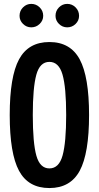

<svg xmlns="http://www.w3.org/2000/svg" viewBox="-20 -954 506 983"><path d="M232.9 8.8Q125 8.8 77.4 -79.6Q29.8 -168 29.8 -365.2Q29.8 -562 77.6 -650.4Q125.5 -738.8 232.9 -738.8Q340.3 -738.8 388.2 -649.9Q436 -561 436 -365.2Q436 -168.5 388.2 -79.8Q340.3 8.8 232.9 8.8ZM80.1 -873Q80.1 -898.4 97.9 -916.3Q115.7 -934.1 140.1 -934.1Q165 -934.1 183.1 -916.3Q201.2 -898.4 201.2 -873Q201.2 -849.1 183.1 -831.5Q165 -814 140.1 -814Q115.7 -814 97.9 -831.5Q80.1 -849.1 80.1 -873ZM147.9 -365.2Q147.9 -221.7 166.3 -156.7Q184.6 -91.8 232.9 -91.8Q282.2 -91.8 300.5 -158.4Q318.8 -225.1 318.8 -365.2Q318.8 -507.3 300 -572.3Q281.2 -637.2 232.9 -637.2Q184.1 -637.2 166 -571.3Q147.9 -505.4 147.9 -365.2ZM264.2 -873Q264.2 -898.4 282 -916.3Q299.8 -934.1 324.2 -934.1Q349.1 -934.1 366.9 -916.3Q384.8 -898.4 384.8 -873Q384.8 -848.6 366.9 -831.3Q349.1 -814 324.2 -814Q299.8 -814 282 -831.5Q264.2 -849.1 264.2 -873Z"/></svg>

Font: Lumene Sans Condensed
Style: Bold
Weight: 600
Width: 3
Designer: Deni Anggara
Version: Version 1.003;Glyphs 3.1.2 (3151)